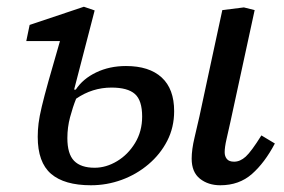

<svg xmlns="http://www.w3.org/2000/svg" viewBox="-20 -538 842 570"><path d="M634 12Q598 12 573.5 -7.5Q549 -27 549 -67Q549 -94 557.5 -129.5Q566 -165 572 -192L596 -304Q607 -355 618 -406Q629 -457 640 -508L704 -516L736 -508L664 -176Q658 -149 652.5 -125Q647 -101 647 -86Q647 -74 653.5 -66Q660 -58 675 -58Q693 -58 709.5 -73Q726 -88 756 -136L796 -112Q766 -55 728 -21.5Q690 12 634 12ZM180 -128Q180 -81 200 -60.5Q220 -40 261 -40Q295 -40 327.5 -59.5Q360 -79 381 -113.5Q402 -148 402 -192Q402 -240 380.5 -259Q359 -278 311 -278Q254 -278 206 -245Q196 -220 188 -190Q180 -160 180 -128ZM250 12Q171 12 131.5 -22Q92 -56 92 -132Q92 -152 94.5 -172Q97 -192 104 -221.5Q111 -251 124 -297.5Q137 -344 158 -416H58L68 -464L229 -518L261 -507L200 -272H205Q226 -304 265.5 -323Q305 -342 354 -342Q423 -342 460 -308Q497 -274 497 -208Q497 -160 476.5 -120Q456 -80 420.5 -50Q385 -20 341 -4Q297 12 250 12Z"/></svg>

Font: Source Serif 4 Caption
Style: Italic
Weight: 400
Italic angle: -12°
Designer: Frank Grießhammer
Foundry: Adobe Systems Incorporated
Version: Version 4.004;hotconv 1.0.117;makeotfexe 2.5.65602